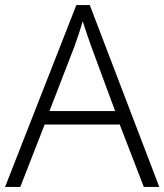

<svg xmlns="http://www.w3.org/2000/svg" viewBox="-20 -737 648 757"><path d="M547 0H608L334 -717H281L0 0H60L156 -246H452ZM339 -556 434 -299H175L274 -555C283 -580 296 -618 306 -653C316 -622 332 -575 339 -556Z"/></svg>

Font: Noto Sans Ethiopic Light
Style: Regular
Weight: 300
Designer: Monotype Design Team
Foundry: Monotype Imaging Inc.
Version: Version 2.102